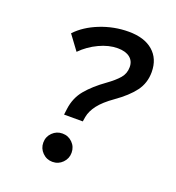

<svg xmlns="http://www.w3.org/2000/svg" viewBox="-130 -807 846 922"><g transform="rotate(20 293.0 -346.5)"><path d="M215.3 -222.7 219.2 -253.4Q226.6 -311 261.7 -353.3Q296.9 -395.5 354.5 -436.5Q392.6 -463.9 413.1 -487.8Q433.6 -511.7 433.6 -544.4Q433.6 -575.7 411.4 -593Q389.2 -610.4 349.1 -610.4Q303.7 -610.4 254.9 -587.4Q206.1 -564.5 168.5 -526.4L113.3 -601.1Q156.7 -647.5 226.8 -675.3Q296.9 -703.1 371.6 -703.1Q451.7 -703.1 496.3 -664.6Q541 -626 541 -557.6Q541 -502 509.5 -459.7Q478 -417.5 417.5 -375Q368.2 -340.3 344.2 -308.8Q320.3 -277.3 314.9 -246.6L311 -222.7ZM239.7 9.8Q210 9.8 188.7 -11.5Q167.5 -32.7 167.5 -62.5Q167.5 -92.8 188.7 -113.8Q210 -134.8 239.7 -134.8Q270 -134.8 291 -113.8Q312 -92.8 312 -62.5Q312 -32.7 291 -11.5Q270 9.8 239.7 9.8Z"/></g></svg>

Font: Cascadia Code NF
Style: Italic
Weight: 400
Italic angle: -10°
Monospace: yes
Designer: Aaron Bell
Foundry: Saja Typeworks
Version: Version 2404.023; ttfautohint (v1.8.4)